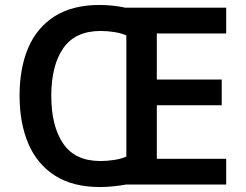

<svg xmlns="http://www.w3.org/2000/svg" viewBox="-20 -745 993 775"><path d="M382 -725Q408 -725 436 -722Q464 -719 486 -714H893V-610H613V-424H875V-320H613V-104H893V0H488Q466 4 438 7Q410 10 384 10Q274 10 202 -36Q130 -82 94.5 -165Q59 -248 59 -359Q59 -470 94 -552Q129 -634 201 -679.5Q273 -725 382 -725ZM386 -620Q284 -620 235.5 -550.5Q187 -481 187 -358Q187 -236 235 -165.5Q283 -95 385 -95Q413 -95 441.5 -99.5Q470 -104 490 -113V-602Q470 -611 442 -615.5Q414 -620 386 -620Z"/></svg>

Font: Noto Sans Sundanese SemiBold
Style: Regular
Weight: 600
Version: Version 2.003